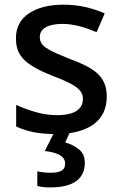

<svg xmlns="http://www.w3.org/2000/svg" viewBox="-20 -569 524 829"><path d="M440.9 -151.9C440.9 -242.7 383.3 -275.9 283.2 -314C182.6 -354 151.9 -370.1 151.9 -409.2C151.9 -444.8 186 -465.8 250 -465.8C300.8 -465.8 350.1 -449.7 397 -430.2L432.1 -511.2C377.4 -534.7 320.8 -548.8 254.9 -548.8C192.9 -548.8 143.1 -536.6 105.5 -511.7C67.9 -486.8 48.8 -450.7 48.8 -403.8C48.8 -374 55.2 -349.6 67.9 -330.6C93.3 -292.5 141.1 -268.1 210 -240.2C245.6 -227.1 272.5 -214.8 290.5 -204.6C327.1 -183.6 337.9 -166 337.9 -142.1C337.9 -99.1 305.2 -71.8 225.1 -71.8C195.3 -71.8 164.6 -76.2 132.8 -85.4C101.1 -94.7 73.2 -105 49.8 -116.2V-22.9C72.8 -12.2 97.7 -3.9 124.5 1.5C148.4 6.3 177.2 9.3 210.4 9.8L173.3 83C226.6 89.4 261.2 104.5 261.2 137.2C261.2 168 237.8 176.8 199.2 176.8C177.2 176.8 157.7 174.8 141.1 170.9V233.9C155.8 238.3 174.3 240.2 197.3 240.2C300.3 240.2 346.2 200.7 346.2 133.8C346.2 108.9 337.9 89.4 320.8 75.7C303.7 62 284.2 52.2 261.2 45.9L280.3 5.9C321.8 0 356.4 -12.7 383.3 -31.7C421.9 -59.6 440.9 -99.6 440.9 -151.9Z"/></svg>

Font: Noto Reveo Sans
Style: Regular
Weight: 500
Designer: Monotype Design Team
Foundry: Monotype Imaging Inc.
Version: Version 2.007